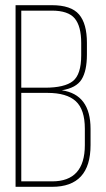

<svg xmlns="http://www.w3.org/2000/svg" viewBox="-20 -720 407 740"><path d="M40 -700H180Q254 -700 284.5 -664.5Q315 -629 315 -555V-510Q315 -447 294.5 -414Q274 -381 218 -372Q329 -356 329 -223V-161Q329 0 181 0H40ZM62 -382H153Q229 -382 261 -407.5Q293 -433 293 -507V-554Q293 -619 268 -649Q243 -679 180 -679H62ZM62 -21H181Q307 -21 307 -161V-224Q307 -298 272 -330Q237 -362 163 -362H62Z"/></svg>

Font: Bebas Neue Light
Style: Regular
Weight: 300
Designer: Ryoichi Tsunekawa
Foundry: Ryoichi Tsunekawa
Version: Version 1.003;PS 001.003;hotconv 1.0.70;makeotf.lib2.5.58329